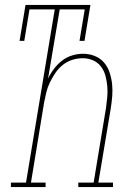

<svg xmlns="http://www.w3.org/2000/svg" viewBox="-20 -755 540 775"><path d="M24 0V-18H85L201 -717H99L78 -590H59L83 -735H345L321 -590H301L322 -717H221L174 -438Q184 -459 198.5 -478Q213 -497 231.5 -511Q250 -525 272 -531.5Q294 -538 315 -538Q340 -538 362.5 -529Q385 -520 400 -502.5Q415 -485 422.5 -462Q430 -439 432.5 -415.5Q435 -392 433 -367Q431 -342 427 -317L377 -18H436V0H296V-18H358L408 -320Q411 -342 413 -364Q415 -386 413 -407.5Q411 -429 405.5 -449.5Q400 -470 387.5 -486.5Q375 -503 355.5 -511.5Q336 -520 314 -520Q314 -520 314 -520Q314 -520 314 -520Q293 -520 272 -513.5Q251 -507 233.5 -493Q216 -479 203.5 -460.5Q191 -442 181.5 -422.5Q172 -403 167 -382.5Q162 -362 158 -341L105 -18H164V0Z"/></svg>

Font: Iosevka Curly Slab ThObl
Style: Regular
Weight: 100
Italic angle: -9°
Monospace: yes
Designer: Belleve Invis
Foundry: Belleve Invis
Version: Version 11.0.0; ttfautohint (v1.8.3)